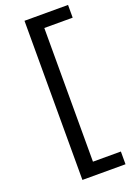

<svg xmlns="http://www.w3.org/2000/svg" viewBox="-165 -806 676 992"><g transform="rotate(-20 173.0 -310.5)"><path d="M107 127.5V-747.5H346.5V-677.5H190.5V57.5H344V127.5Z"/></g></svg>

Font: Encode Sans SC Expanded
Style: Regular
Weight: 400
Width: 7
Designer: Multiple Designers
Foundry: Impallari Type
Version: Version 3.002